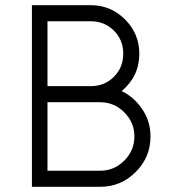

<svg xmlns="http://www.w3.org/2000/svg" viewBox="-20 -720 671 740"><path d="M103 -700V0H366Q446 0 503 -57Q560 -114 560 -194Q560 -252 529 -298Q497 -346 449 -369Q517 -426 517 -513Q517 -590 462 -645Q407 -700 330 -700ZM163 -638H330Q383 -638 419 -602Q455 -566 455 -513Q455 -460 419 -424Q383 -388 330 -388H163ZM163 -326H366Q420 -326 459 -287Q498 -248 498 -194Q498 -140 459 -101Q420 -62 366 -62H163Z"/></svg>

Font: Unageo Variable
Style: Regular
Weight: 300
Designer: Richard Sepsi
Foundry: Richard Sepsi
Version: Version 2.200